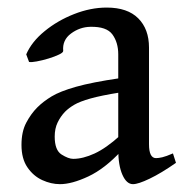

<svg xmlns="http://www.w3.org/2000/svg" viewBox="-20 -463 482 497"><path d="M435.5 -41.5Q397 -14.6 367.4 -0.5Q337.9 13.7 324.2 13.7Q307.6 13.7 296.9 -10.5Q286.1 -34.7 286.1 -75.7V-322.3Q286.1 -353 271 -373.8Q255.9 -394.5 213.9 -393.6Q186.5 -393.1 163.8 -376.2Q141.1 -359.4 143.6 -331.5Q144 -327.1 132.8 -321.8Q121.6 -316.4 105.5 -311.5Q89.4 -306.6 75 -304Q60.5 -301.3 55.2 -302.7L47.9 -322.3Q62 -355 95.5 -382.3Q128.9 -409.7 171.6 -426.5Q214.4 -443.4 256.3 -443.4Q310.1 -443.4 337.9 -415.5Q365.7 -387.7 365.7 -339.8V-89.8Q365.7 -53.7 383.8 -53.7Q390.6 -53.7 400.1 -55.9Q409.7 -58.1 427.7 -65.9ZM290.5 -223.6Q241.7 -215.8 214.1 -208Q186.5 -200.2 172.4 -191.9Q158.2 -183.6 148.4 -173.8Q136.7 -161.6 129.2 -146Q121.6 -130.4 121.6 -109.4Q121.6 -74.2 139.4 -63Q157.2 -51.8 169.4 -51.8Q194.8 -51.8 224.9 -65.7Q254.9 -79.6 290.5 -111.8L294.4 -72.8Q251.5 -26.4 208.7 -6.3Q166 13.7 135.3 13.7Q112.3 13.7 89.4 3.2Q66.4 -7.3 51 -29.8Q35.6 -52.2 35.6 -87.9Q35.6 -122.1 47.9 -145.3Q60.1 -168.5 76.7 -185.1Q91.8 -200.2 113.5 -213.4Q135.3 -226.6 176.5 -238.3Q217.8 -250 290.5 -260.7Z"/></svg>

Font: Namdhinggo
Style: Regular
Weight: 400
Designer: Victor Gaultney
Foundry: SIL International
Version: Version 3.001